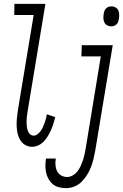

<svg xmlns="http://www.w3.org/2000/svg" viewBox="-20 -755 640 998"><path d="M147 8Q127 8 111 -1.5Q95 -11 85 -27.5Q75 -44 71 -63Q67 -82 66.5 -102Q66 -122 68 -142Q70 -162 73 -182L155 -677H54L55 -735H216L123 -173Q121 -161 119.5 -148.5Q118 -136 118 -124Q118 -112 119 -100.5Q120 -89 123.5 -78Q127 -67 135 -58.5Q143 -50 155 -50Q166 -50 175.5 -57.5Q185 -65 192 -75Q199 -85 203.5 -95.5Q208 -106 212 -117Q216 -128 219 -139Q222 -150 224 -161L267 -146Q263 -130 258 -113.5Q253 -97 246 -81Q239 -65 230 -49.5Q221 -34 209 -21Q197 -8 180.5 0Q164 8 147 8ZM557 -618Q546 -618 536.5 -623.5Q527 -629 522.5 -638.5Q518 -648 517.5 -659.5Q517 -671 519 -683Q520 -690 522.5 -697.5Q525 -705 531 -711Q537 -717 544.5 -719.5Q552 -722 560 -722Q571 -722 580.5 -716.5Q590 -711 594.5 -701.5Q599 -692 599.5 -680.5Q600 -669 598 -657Q597 -650 594.5 -642.5Q592 -635 586 -629Q580 -623 572.5 -620.5Q565 -618 557 -618ZM324 223Q305 223 287 218.5Q269 214 255.5 203Q242 192 233 176.5Q224 161 220 143.5Q216 126 216 107.5Q216 89 219 69H270Q267 87 268.5 104Q270 121 277 135Q284 149 298 157Q312 165 329 165Q344 165 358.5 156.5Q373 148 383 135Q393 122 399.5 107.5Q406 93 411 78.5Q416 64 419 49Q422 34 425 19L504 -462H403L405 -520H566L475 28Q471 50 466 71Q461 92 453 113Q445 134 433 153.5Q421 173 404.5 189.5Q388 206 366.5 214.5Q345 223 324 223Z"/></svg>

Font: Iosevka HT Light Extended
Style: Italic
Weight: 300
Width: 7
Italic angle: -9°
Monospace: yes
Designer: Belleve Invis
Foundry: Belleve Invis
Version: Version 32.3.0; ttfautohint (v1.8.4)